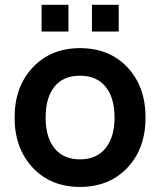

<svg xmlns="http://www.w3.org/2000/svg" viewBox="-20 -753 658 789"><path d="M357.9 -623.5V-733.4H467.8V-623.5ZM150.9 -623.5V-733.4H261.2V-623.5ZM308.6 15.1Q188.5 15.1 114.3 -64.2Q40 -143.6 40 -270Q40 -396.5 114.5 -475.8Q189 -555.2 308.6 -555.2Q429.7 -555.2 503.9 -476.1Q578.1 -397 578.1 -270Q578.1 -143.1 503.7 -64Q429.2 15.1 308.6 15.1ZM308.6 -98.1Q376.5 -98.1 413.6 -143.8Q450.7 -189.5 450.7 -270Q450.7 -351.6 413.8 -396.7Q377 -441.9 308.6 -441.9Q240.2 -441.9 203.9 -397Q167.5 -352.1 167.5 -270Q167.5 -188.5 204.3 -143.3Q241.2 -98.1 308.6 -98.1Z"/></svg>

Font: Vela Sans Bd
Style: Bold
Weight: 700
Designer: Principal design: Mikhail Sharanda - project Manrope.
Design modification: Ravid Balaliev
Foundry: Mikhail Sharanda
Version: Version 1.001